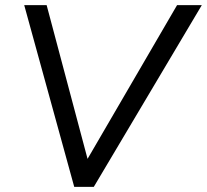

<svg xmlns="http://www.w3.org/2000/svg" viewBox="-20 -725 803 745"><path d="M268 0 74 -705H161L326 -85H306L667 -705H763L344 0Z"/></svg>

Font: Nunito Sans 10pt
Style: Italic
Weight: 400
Italic angle: -9°
Designer: Vernon Adams
Foundry: Vernon Adams
Version: Version 3.101;gftools[0.9.27]